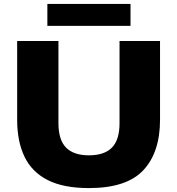

<svg xmlns="http://www.w3.org/2000/svg" viewBox="-20 -949 904 979"><path d="M433.5 10Q303.5 10 223 -31Q142.5 -72 105 -149.8Q67.5 -227.5 67.5 -338.5V-740H278V-321Q278 -236 316.8 -196.5Q355.5 -157 433.5 -157Q512 -157 550.8 -196.5Q589.5 -236 589.5 -321V-740H796V-338.5Q796 -172 710.8 -81Q625.5 10 433.5 10ZM221.5 -817V-929H645.5V-817Z"/></svg>

Font: Encode Sans Expanded Expanded ExtraBold
Style: Regular
Weight: 800
Width: 7
Designer: Multiple Designers
Foundry: Impallari Type
Version: Version 3.000; ttfautohint (v1.8.3) -l 8 -r 50 -G 200 -x 14 